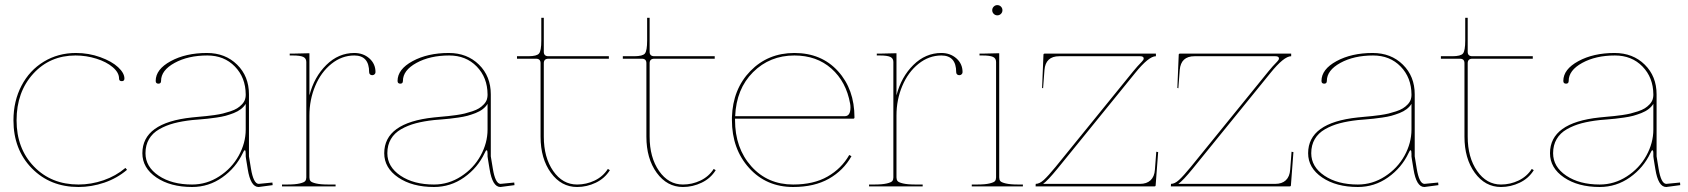

<svg xmlns="http://www.w3.org/2000/svg" viewBox="-20 -730 6613 752"><path d="M32.7 -258.8Q32.7 -334 64.2 -394.3Q95.7 -454.6 151.6 -488.5Q207.5 -522.5 277.3 -522.5Q327.6 -522.5 372.8 -506.1Q418 -489.7 442.6 -466.8Q467.3 -443.8 467.3 -422.4Q467.3 -412.1 457 -412.1Q446.3 -412.1 446.3 -422.4Q446.3 -445.8 421.6 -466.8Q397 -487.8 357.4 -500.2Q317.9 -512.7 275.9 -512.7Q175.3 -512.7 110.1 -441.2Q44.9 -369.6 44.9 -258.8Q44.9 -148.4 112.8 -77.9Q180.7 -7.3 287.6 -7.3Q336.9 -7.3 385.3 -23.9Q433.6 -40.5 471.2 -72.3L477.5 -64.9Q438.5 -31.7 388.4 -14.6Q338.4 2.4 287.6 2.4Q176.3 2.4 104.5 -71Q32.7 -144.5 32.7 -258.8Z M537.6 -129.9Q537.6 -249.5 731.9 -270Q737.8 -270.5 757.3 -272.5Q776.9 -274.4 788.3 -275.4Q799.8 -276.4 819.8 -279.3Q839.8 -282.2 852.8 -285.4Q865.7 -288.6 882.1 -293.9Q898.4 -299.3 908.7 -305.7Q918.9 -312 927.7 -321.3Q936.5 -330.6 939.9 -341.3Q942.4 -350.1 942.4 -357.4V-360.4Q941.9 -426.3 899.9 -469.5Q857.9 -512.7 792 -512.7Q716.8 -512.7 663.8 -483.6Q610.8 -454.6 610.8 -413.1Q610.8 -402.3 600.6 -402.3Q589.8 -402.3 589.8 -413.1Q589.8 -458.5 648.7 -490.5Q707.5 -522.5 790.5 -522.5Q862.3 -522.5 908.7 -476.8Q955.1 -431.2 955.1 -360.4V-117.7L962.9 -69.8Q972.7 -10.3 993.2 -9.8L1046.9 -15.1L1047.9 -4.9L993.2 2.4H992.7Q961.4 2.4 950.2 -67.9Q949.2 -73.2 947.3 -85.9Q945.3 -98.6 943.8 -106.9Q942.4 -115.2 942.4 -117.2V-127.9Q942.4 -141.6 939 -141.6Q935.5 -141.6 931.2 -130.9Q903.8 -72.8 850.6 -35.2Q797.4 2.4 732.4 2.4Q647.5 2.4 592.5 -34.9Q537.6 -72.3 537.6 -129.9ZM549.8 -129.9Q549.8 -76.7 601.3 -42Q652.8 -7.3 732.4 -7.3Q789.6 -7.3 838.6 -39.1Q887.7 -70.8 915 -120.4Q942.4 -169.9 942.4 -222.7V-323.2Q935.5 -312 923.6 -302.7Q911.6 -293.5 895.3 -287.1Q878.9 -280.8 863.8 -276.6Q848.6 -272.5 827.4 -269.5Q806.2 -266.6 793.2 -265.1Q780.3 -263.7 759.5 -262Q738.8 -260.3 732.9 -259.8Q692.4 -255.4 661.1 -247.1Q629.9 -238.8 603.8 -223.9Q577.6 -209 563.7 -185.3Q549.8 -161.6 549.8 -129.9Z M1084.5 0V-7.3H1104.5Q1136.7 -7.3 1154.1 -11.5Q1171.4 -15.6 1175.5 -21Q1179.7 -26.4 1179.7 -35.2V-487.3Q1179.7 -501.5 1167.7 -507.1Q1155.8 -512.7 1127 -512.7H1114.7V-520H1127L1191.9 -521.5V-356.4Q1210.4 -428.7 1258.1 -475.6Q1305.7 -522.5 1367.7 -522.5Q1402.8 -522.5 1426.8 -501.2Q1450.7 -480 1450.7 -447.3Q1450.7 -442.4 1447 -439Q1443.4 -435.5 1438 -435.5Q1432.6 -435.5 1429.2 -438.7Q1425.8 -441.9 1425.8 -447.3Q1425.8 -512.7 1367.7 -512.7Q1318.8 -512.7 1278.1 -480Q1237.3 -447.3 1214.6 -393.3Q1191.9 -339.4 1191.9 -277.3V-35.2Q1191.9 -26.4 1196 -21Q1200.2 -15.6 1217.5 -11.5Q1234.9 -7.3 1267.1 -7.3H1294.4V0Z M1484.9 -129.9Q1484.9 -249.5 1679.2 -270Q1685.1 -270.5 1704.6 -272.5Q1724.1 -274.4 1735.6 -275.4Q1747.1 -276.4 1767.1 -279.3Q1787.1 -282.2 1800 -285.4Q1813 -288.6 1829.3 -293.9Q1845.7 -299.3 1856 -305.7Q1866.2 -312 1875 -321.3Q1883.8 -330.6 1887.2 -341.3Q1889.6 -350.1 1889.6 -357.4V-360.4Q1889.2 -426.3 1847.2 -469.5Q1805.2 -512.7 1739.3 -512.7Q1664.1 -512.7 1611.1 -483.6Q1558.1 -454.6 1558.1 -413.1Q1558.1 -402.3 1547.9 -402.3Q1537.1 -402.3 1537.1 -413.1Q1537.1 -458.5 1595.9 -490.5Q1654.8 -522.5 1737.8 -522.5Q1809.6 -522.5 1856 -476.8Q1902.3 -431.2 1902.3 -360.4V-117.7L1910.2 -69.8Q1919.9 -10.3 1940.4 -9.8L1994.1 -15.1L1995.1 -4.9L1940.4 2.4H1939.9Q1908.7 2.4 1897.5 -67.9Q1896.5 -73.2 1894.5 -85.9Q1892.6 -98.6 1891.1 -106.9Q1889.6 -115.2 1889.6 -117.2V-127.9Q1889.6 -141.6 1886.2 -141.6Q1882.8 -141.6 1878.4 -130.9Q1851.1 -72.8 1797.9 -35.2Q1744.6 2.4 1679.7 2.4Q1594.7 2.4 1539.8 -34.9Q1484.9 -72.3 1484.9 -129.9ZM1497.1 -129.9Q1497.1 -76.7 1548.6 -42Q1600.1 -7.3 1679.7 -7.3Q1736.8 -7.3 1785.9 -39.1Q1835 -70.8 1862.3 -120.4Q1889.6 -169.9 1889.6 -222.7V-323.2Q1882.8 -312 1870.8 -302.7Q1858.9 -293.5 1842.5 -287.1Q1826.2 -280.8 1811 -276.6Q1795.9 -272.5 1774.7 -269.5Q1753.4 -266.6 1740.5 -265.1Q1727.5 -263.7 1706.8 -262Q1686 -260.3 1680.2 -259.8Q1639.6 -255.4 1608.4 -247.1Q1577.1 -238.8 1551 -223.9Q1524.9 -209 1511 -185.3Q1497.1 -161.6 1497.1 -129.9Z M2004.9 -500V-509.8H2049.8Q2082.5 -509.8 2091.3 -520.5Q2100.1 -531.2 2100.1 -571.3V-660.2H2109.9V-526.9Q2109.9 -509.8 2127.9 -509.8H2364.7V-500H2127.9Q2109.9 -500 2109.9 -482.4V-194.8Q2109.9 -113.3 2146.7 -60.3Q2183.6 -7.3 2240.2 -7.3Q2276.4 -7.3 2309.1 -22.9Q2341.8 -38.6 2360.8 -68.4L2368.7 -63.5Q2348.6 -31.2 2313.5 -14.4Q2278.3 2.4 2240.2 2.4Q2178.2 2.4 2137.7 -53.2Q2097.2 -108.9 2097.2 -194.8V-482.4Q2097.2 -500 2079.6 -500Z M2419.4 -500V-509.8H2464.4Q2497.1 -509.8 2505.9 -520.5Q2514.6 -531.2 2514.6 -571.3V-660.2H2524.4V-526.9Q2524.4 -509.8 2542.5 -509.8H2779.3V-500H2542.5Q2524.4 -500 2524.4 -482.4V-194.8Q2524.4 -113.3 2561.3 -60.3Q2598.1 -7.3 2654.8 -7.3Q2690.9 -7.3 2723.6 -22.9Q2756.3 -38.6 2775.4 -68.4L2783.2 -63.5Q2763.2 -31.2 2728 -14.4Q2692.9 2.4 2654.8 2.4Q2592.8 2.4 2552.2 -53.2Q2511.7 -108.9 2511.7 -194.8V-482.4Q2511.7 -500 2494.1 -500Z M2846.7 -259.8V-270.5Q2850.1 -380.9 2918.9 -451.7Q2987.8 -522.5 3091.3 -522.5Q3197.3 -522.5 3262 -451.4Q3326.7 -380.4 3326.7 -270Q3326.7 -265.1 3321.3 -265.1H2858.9V-259.8Q2858.9 -149.9 2922.6 -78.6Q2986.3 -7.3 3086.4 -7.3Q3167 -7.3 3221.4 -38.6Q3275.9 -69.8 3306.2 -123L3314.9 -118.2Q3283.7 -62.5 3226.6 -30Q3169.4 2.4 3086.4 2.4Q2981.4 2.4 2914.1 -72Q2846.7 -146.5 2846.7 -259.8ZM2859.4 -274.9H3288.6Q3311 -274.9 3311 -309.1Q3311 -317.4 3309.6 -324.2Q3294.4 -409.7 3236.6 -461.2Q3178.7 -512.7 3091.3 -512.7Q2995.1 -512.7 2929.4 -447.3Q2863.8 -381.8 2859.4 -274.9Z M3383.8 0V-7.3H3403.8Q3436 -7.3 3453.4 -11.5Q3470.7 -15.6 3474.9 -21Q3479 -26.4 3479 -35.2V-487.3Q3479 -501.5 3467 -507.1Q3455.1 -512.7 3426.3 -512.7H3414.1V-520H3426.3L3491.2 -521.5V-356.4Q3509.8 -428.7 3557.4 -475.6Q3605 -522.5 3667 -522.5Q3702.1 -522.5 3726.1 -501.2Q3750 -480 3750 -447.3Q3750 -442.4 3746.3 -439Q3742.7 -435.5 3737.3 -435.5Q3731.9 -435.5 3728.5 -438.7Q3725.1 -441.9 3725.1 -447.3Q3725.1 -512.7 3667 -512.7Q3618.2 -512.7 3577.4 -480Q3536.6 -447.3 3513.9 -393.3Q3491.2 -339.4 3491.2 -277.3V-35.2Q3491.2 -26.4 3495.4 -21Q3499.5 -15.6 3516.8 -11.5Q3534.2 -7.3 3566.4 -7.3H3593.8V0Z M3786.1 0V-7.3H3806.2Q3838.4 -7.3 3855.7 -11.5Q3873 -15.6 3877.2 -21Q3881.3 -26.4 3881.3 -35.2V-487.3Q3881.3 -501.5 3869.4 -507.1Q3857.4 -512.7 3828.6 -512.7H3816.4V-520H3828.6L3893.6 -521.5V-35.2Q3893.6 -26.4 3897.7 -21Q3901.9 -15.6 3919.2 -11.5Q3936.5 -7.3 3968.8 -7.3H3986.3V0ZM3872.1 -675.8Q3866.2 -681.6 3866.2 -689.9Q3866.2 -698.2 3872.1 -704.1Q3877.9 -710 3886.2 -710Q3894.5 -710 3900.4 -704.1Q3906.2 -698.2 3906.2 -689.9Q3906.2 -681.6 3900.4 -675.8Q3894.5 -669.9 3886.2 -669.9Q3877.9 -669.9 3872.1 -675.8Z M4036.1 0 4036.6 -9.8Q4051.3 -9.8 4068.4 -25.4Q4085.4 -41 4114.3 -76.2L4418 -450.2Q4435.1 -471.2 4452.1 -488.3Q4459.5 -495.6 4459.5 -501Q4459.5 -509.8 4445.3 -509.8H4128.9Q4075.2 -509.8 4070.8 -455.6L4065.4 -384.3L4061.5 -385.7L4066.9 -515.6Q4066.9 -520 4071.8 -520H4507.3V-509.8Q4479 -509.8 4425.8 -443.8L4122.1 -69.8Q4083.5 -22.5 4065.4 -9.8H4444.8Q4471.2 -9.8 4486.3 -23.9Q4501.5 -38.1 4503.4 -65.4L4508.8 -135.7L4516.1 -134.3L4506.3 -4.4Q4506.3 0 4501.5 0Z M4565.9 0 4566.4 -9.8Q4581.1 -9.8 4598.1 -25.4Q4615.2 -41 4644 -76.2L4947.8 -450.2Q4964.8 -471.2 4981.9 -488.3Q4989.3 -495.6 4989.3 -501Q4989.3 -509.8 4975.1 -509.8H4658.7Q4605 -509.8 4600.6 -455.6L4595.2 -384.3L4591.3 -385.7L4596.7 -515.6Q4596.7 -520 4601.6 -520H5037.1V-509.8Q5008.8 -509.8 4955.6 -443.8L4651.9 -69.8Q4613.3 -22.5 4595.2 -9.8H4974.6Q5001 -9.8 5016.1 -23.9Q5031.2 -38.1 5033.2 -65.4L5038.6 -135.7L5045.9 -134.3L5036.1 -4.4Q5036.1 0 5031.2 0Z M5103.5 -129.9Q5103.5 -249.5 5297.9 -270Q5303.7 -270.5 5323.2 -272.5Q5342.8 -274.4 5354.2 -275.4Q5365.7 -276.4 5385.7 -279.3Q5405.8 -282.2 5418.7 -285.4Q5431.6 -288.6 5448 -293.9Q5464.4 -299.3 5474.6 -305.7Q5484.9 -312 5493.7 -321.3Q5502.4 -330.6 5505.9 -341.3Q5508.3 -350.1 5508.3 -357.4V-360.4Q5507.8 -426.3 5465.8 -469.5Q5423.8 -512.7 5357.9 -512.7Q5282.7 -512.7 5229.7 -483.6Q5176.8 -454.6 5176.8 -413.1Q5176.8 -402.3 5166.5 -402.3Q5155.8 -402.3 5155.8 -413.1Q5155.8 -458.5 5214.6 -490.5Q5273.4 -522.5 5356.4 -522.5Q5428.2 -522.5 5474.6 -476.8Q5521 -431.2 5521 -360.4V-117.7L5528.8 -69.8Q5538.6 -10.3 5559.1 -9.8L5612.8 -15.1L5613.8 -4.9L5559.1 2.4H5558.6Q5527.3 2.4 5516.1 -67.9Q5515.1 -73.2 5513.2 -85.9Q5511.2 -98.6 5509.8 -106.9Q5508.3 -115.2 5508.3 -117.2V-127.9Q5508.3 -141.6 5504.9 -141.6Q5501.5 -141.6 5497.1 -130.9Q5469.7 -72.8 5416.5 -35.2Q5363.3 2.4 5298.3 2.4Q5213.4 2.4 5158.4 -34.9Q5103.5 -72.3 5103.5 -129.9ZM5115.7 -129.9Q5115.7 -76.7 5167.2 -42Q5218.8 -7.3 5298.3 -7.3Q5355.5 -7.3 5404.5 -39.1Q5453.6 -70.8 5481 -120.4Q5508.3 -169.9 5508.3 -222.7V-323.2Q5501.5 -312 5489.5 -302.7Q5477.5 -293.5 5461.2 -287.1Q5444.8 -280.8 5429.7 -276.6Q5414.6 -272.5 5393.3 -269.5Q5372.1 -266.6 5359.1 -265.1Q5346.2 -263.7 5325.4 -262Q5304.7 -260.3 5298.8 -259.8Q5258.3 -255.4 5227.1 -247.1Q5195.8 -238.8 5169.7 -223.9Q5143.6 -209 5129.6 -185.3Q5115.7 -161.6 5115.7 -129.9Z M5623.5 -500V-509.8H5668.5Q5701.2 -509.8 5710 -520.5Q5718.8 -531.2 5718.8 -571.3V-660.2H5728.5V-526.9Q5728.5 -509.8 5746.6 -509.8H5983.4V-500H5746.6Q5728.5 -500 5728.5 -482.4V-194.8Q5728.5 -113.3 5765.4 -60.3Q5802.2 -7.3 5858.9 -7.3Q5895 -7.3 5927.7 -22.9Q5960.4 -38.6 5979.5 -68.4L5987.3 -63.5Q5967.3 -31.2 5932.1 -14.4Q5897 2.4 5858.9 2.4Q5796.9 2.4 5756.3 -53.2Q5715.8 -108.9 5715.8 -194.8V-482.4Q5715.8 -500 5698.2 -500Z M6050.8 -129.9Q6050.8 -249.5 6245.1 -270Q6251 -270.5 6270.5 -272.5Q6290 -274.4 6301.5 -275.4Q6313 -276.4 6333 -279.3Q6353 -282.2 6366 -285.4Q6378.9 -288.6 6395.3 -293.9Q6411.6 -299.3 6421.9 -305.7Q6432.1 -312 6440.9 -321.3Q6449.7 -330.6 6453.1 -341.3Q6455.6 -350.1 6455.6 -357.4V-360.4Q6455.1 -426.3 6413.1 -469.5Q6371.1 -512.7 6305.2 -512.7Q6230 -512.7 6177 -483.6Q6124 -454.6 6124 -413.1Q6124 -402.3 6113.8 -402.3Q6103 -402.3 6103 -413.1Q6103 -458.5 6161.9 -490.5Q6220.7 -522.5 6303.7 -522.5Q6375.5 -522.5 6421.9 -476.8Q6468.3 -431.2 6468.3 -360.4V-117.7L6476.1 -69.8Q6485.8 -10.3 6506.3 -9.8L6560.1 -15.1L6561 -4.9L6506.3 2.4H6505.9Q6474.6 2.4 6463.4 -67.9Q6462.4 -73.2 6460.4 -85.9Q6458.5 -98.6 6457 -106.9Q6455.6 -115.2 6455.6 -117.2V-127.9Q6455.6 -141.6 6452.1 -141.6Q6448.7 -141.6 6444.3 -130.9Q6417 -72.8 6363.8 -35.2Q6310.5 2.4 6245.6 2.4Q6160.6 2.4 6105.7 -34.9Q6050.8 -72.3 6050.8 -129.9ZM6063 -129.9Q6063 -76.7 6114.5 -42Q6166 -7.3 6245.6 -7.3Q6302.7 -7.3 6351.8 -39.1Q6400.9 -70.8 6428.2 -120.4Q6455.6 -169.9 6455.6 -222.7V-323.2Q6448.7 -312 6436.8 -302.7Q6424.8 -293.5 6408.4 -287.1Q6392.1 -280.8 6377 -276.6Q6361.8 -272.5 6340.6 -269.5Q6319.3 -266.6 6306.4 -265.1Q6293.5 -263.7 6272.7 -262Q6252 -260.3 6246.1 -259.8Q6205.6 -255.4 6174.3 -247.1Q6143.1 -238.8 6116.9 -223.9Q6090.8 -209 6076.9 -185.3Q6063 -161.6 6063 -129.9Z"/></svg>

Font: Znikomit
Style: Regular
Weight: 100
Designer: gluk
Foundry: gluk
Version: Version 0.53